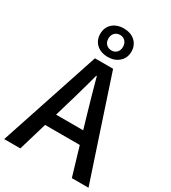

<svg xmlns="http://www.w3.org/2000/svg" viewBox="-234 -1111 1091 1227"><g transform="rotate(30 311.0 -497.5)"><path d="M392 -967C372 -985 343 -995 310 -995C242 -995 195 -954 195 -890C195 -826 242 -785 310 -785C343 -785 372 -795 392 -814C413 -832 425 -858 425 -890C425 -922 413 -948 392 -967ZM271 -932C281 -942 295 -947 310 -947C339 -947 363 -925 363 -890C363 -853 339 -833 310 -833C295 -833 281 -838 271 -848C261 -857 255 -872 255 -890C255 -908 261 -922 271 -932ZM500 -368 378 -737H244L0 0H119L181 -209H309H437L499 0H622ZM273 -521C285 -562 296 -603 307 -645H311C334 -562 356 -480 380 -400L409 -301H309H209L238 -400C250 -440 262 -480 273 -521Z"/></g></svg>

Font: GenSekiGothic2 TW M
Style: Regular
Weight: 500
Version: Version 2.100;PS 2.1;hotconv 16.6.51;makeotf.lib2.5.65220 DE